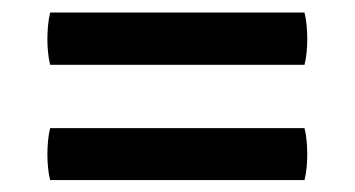

<svg xmlns="http://www.w3.org/2000/svg" viewBox="-20 -472 580 314"><path d="M62 -177.5Q59.5 -187.5 58.5 -198.5Q57.5 -209.5 57.5 -219.5Q57.5 -230 58.5 -241.2Q59.5 -252.5 62 -262.5H478Q480.5 -252.5 481.5 -241.2Q482.5 -230 482.5 -219.5Q482.5 -209.5 481.5 -198.5Q480.5 -187.5 478 -177.5ZM62 -366Q59.5 -376 58.5 -387Q57.5 -398 57.5 -408Q57.5 -418.5 58.5 -429.8Q59.5 -441 62 -451.5H478Q480.5 -441 481.5 -429.8Q482.5 -418.5 482.5 -408Q482.5 -398 481.5 -387Q480.5 -376 478 -366Z"/></svg>

Font: Signika Negative
Style: Regular
Weight: 400
Designer: Anna Giedry
Foundry: Anna Giedry
Version: Version 2.001